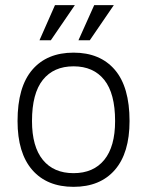

<svg xmlns="http://www.w3.org/2000/svg" viewBox="-20 -714 571 744"><path d="M193 -694H270L177 -558H133ZM345 -694H421L328 -558H284ZM48 -245Q48 -377 105 -443.5Q162 -510 265 -510Q368 -510 425 -443.5Q482 -377 482 -245Q482 -121 425 -55.5Q368 10 265 10Q162 10 105 -55.5Q48 -121 48 -245ZM265 -43Q342 -43 384 -94.5Q426 -146 426 -245Q426 -352 384 -404.5Q342 -457 265 -457Q188 -457 146 -404.5Q104 -352 104 -245Q104 -146 146 -94.5Q188 -43 265 -43Z"/></svg>

Font: Haskoy Light
Style: Regular
Weight: 300
Designer: Ertekin Erdin
Foundry: Ertekin Erdin
Version: Version 2.000; ttfautohint (v1.8.4.7-5d5b)